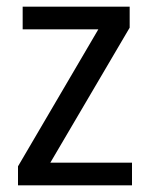

<svg xmlns="http://www.w3.org/2000/svg" viewBox="-20 -556 449 576"><path d="M376 0V-68H131L369 -473V-536H48V-468H275L34 -57V0Z"/></svg>

Font: Noto Sans Devanagari SemiCondensed
Style: Regular
Weight: 400
Width: 4
Designer: Jelle Bosma - Monotype Design Team
Foundry: Monotype Imaging Inc.
Version: Version 2.004